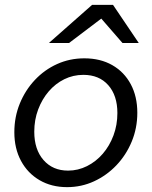

<svg xmlns="http://www.w3.org/2000/svg" viewBox="-20 -760 624 790"><path d="M256 10Q192 10 143 -18.5Q94 -47 66.5 -98Q39 -149 39 -216Q39 -279 61.5 -334Q84 -389 123.5 -431Q163 -473 215 -496.5Q267 -520 327 -520Q393 -520 442 -492Q491 -464 518 -413.5Q545 -363 545 -296Q545 -233 522 -177.5Q499 -122 459 -80Q419 -38 367 -14Q315 10 256 10ZM260 -58Q301 -58 338 -76.5Q375 -95 403 -127.5Q431 -160 447 -203Q463 -246 463 -295Q463 -367 425.5 -409.5Q388 -452 323 -452Q281 -452 244.5 -434Q208 -416 180.5 -384Q153 -352 137 -309.5Q121 -267 121 -218Q121 -145 159 -101.5Q197 -58 260 -58ZM181 -583 359 -740H445L551 -583H484L365 -720H445L264 -583Z"/></svg>

Font: Instrument Sans
Style: Italic
Weight: 400
Italic angle: -13°
Designer: Rodrigo Fuenzalida
Foundry: fragTYPE
Version: Version 1.000;gftools[0.9.28]